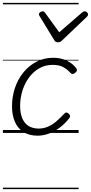

<svg xmlns="http://www.w3.org/2000/svg" viewBox="-20 -918 628 1326"><path d="M239 19Q182 19 142.5 -6Q103 -31 83 -76.5Q63 -122 63 -184Q63 -250 83 -310Q103 -370 141 -417Q179 -464 231.5 -491.5Q284 -519 348 -519Q401 -519 442.5 -498.5Q484 -478 507 -446Q513 -437 511 -430Q509 -423 499 -415Q490 -407 481.5 -407Q473 -407 466 -415Q445 -439 417 -454.5Q389 -470 343 -470Q292 -470 250.5 -446Q209 -422 179.5 -381.5Q150 -341 134.5 -290.5Q119 -240 119 -186Q119 -138 133 -103Q147 -68 175 -49.5Q203 -31 245 -30Q281 -30 311 -43Q341 -56 368.5 -79.5Q396 -103 424 -133Q432 -142 440.5 -140.5Q449 -139 455 -132Q463 -126 464 -118Q465 -110 458 -101Q427 -62 390.5 -35Q354 -8 315.5 5.5Q277 19 239 19ZM565 -840Q574 -840 581 -833Q588 -826 588 -818Q588 -813 586 -809.5Q584 -806 580 -802L409 -639Q401 -631 394.5 -628.5Q388 -626 379 -626Q372 -626 366 -629Q360 -632 355 -640L255 -804Q252 -808 250.5 -812Q249 -816 249 -819Q249 -828 258 -834Q267 -840 273 -840Q280 -840 283.5 -837.5Q287 -835 291 -830L389 -695L545 -830Q552 -835 556 -837.5Q560 -840 565 -840ZM0 378H523V388H0ZM0 -20H523V0H0ZM0 -505H523V-500H0ZM0 -898H523V-888H0Z"/></svg>

Font: Playwrite DE SAS Guides
Style: Regular
Weight: 400
Designer: Veronika Burian, José Scaglione
Foundry: TypeTogether
Version: Version 1.003